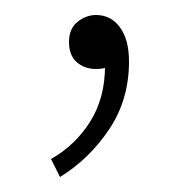

<svg xmlns="http://www.w3.org/2000/svg" viewBox="-20 -86 248 256"><path d="M60 150 48 126Q80 108 100 76.5Q120 45 120 2L106 -52L140 -10Q134 0 125.5 3Q117 6 108 6Q93 6 82.5 -3Q72 -12 72 -30Q72 -48 83.5 -57Q95 -66 108 -66Q128 -66 140 -49.5Q152 -33 152 -4Q152 47 125.5 86.5Q99 126 60 150Z"/></svg>

Font: Source Sans 3 ExtraLight ExtraLight
Style: Regular
Weight: 250
Version: Version 3.052;hotconv 1.1.0;makeotfexe 2.6.0